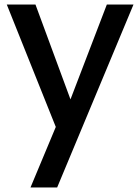

<svg xmlns="http://www.w3.org/2000/svg" viewBox="-20 -571 622 850"><path d="M571 -551 233 259H115L227 -9L10 -551H137L292 -131L453 -551Z"/></svg>

Font: Poppins-Tabular Medium
Style: Regular
Weight: 500
Designer: Ninad Kale (Devanagari), Jonny Pinhorn (Latin)
Foundry: Indian Type Foundry
Version: Version 4.004